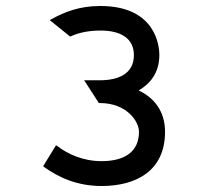

<svg xmlns="http://www.w3.org/2000/svg" viewBox="-20 -610 694 641"><path d="M310 -266H313C404 -266 444 -204 444 -170C444 -104 397 -72 319 -72C258 -72 207 -95 172 -122L167 -125L124 -55L128 -52C174 -19 236 11 319 11C434 11 531 -39 531 -170C531 -239 494 -284 443 -308C482 -331 512 -367 512 -427C512 -452 503 -590 315 -590C245 -590 195 -570 152 -546L146 -543L214 -488L217 -489C243 -501 276 -508 316 -508C383 -508 427 -482 427 -426C427 -362 373 -342 313 -342H261Z"/></svg>

Font: Charger Monospace
Style: Regular
Weight: 400
Designer: Jasper
Foundry: Cannot Into Space Fonts
Version: Version 0.980